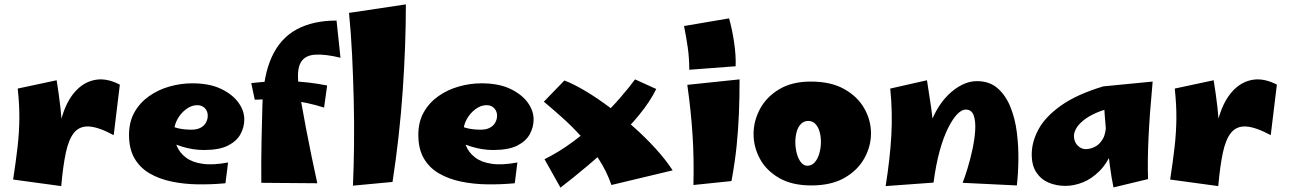

<svg xmlns="http://www.w3.org/2000/svg" viewBox="-20 -836 5904 878"><path d="M260 15 243 -171Q247 -257 270 -322Q293 -387 331.5 -425.5Q370 -464 420 -471.5Q470 -479 528 -449L500 -218Q431 -255 387.5 -257.5Q344 -260 319 -229.5Q294 -199 281 -137.5Q268 -76 260 15ZM260 15 40 -15Q53 -99 60.5 -165.5Q68 -232 68.5 -295Q69 -358 61 -431L239 -469Q250 -401 256.5 -342.5Q263 -284 265 -228Q267 -172 265.5 -113Q264 -54 260 15Z M1011 2Q947 8 883.5 7Q820 6 763.5 -6Q707 -18 663.5 -43.5Q620 -69 595 -112Q570 -155 570 -219Q570 -279 595 -323Q620 -367 662 -396.5Q704 -426 755.5 -440.5Q807 -455 859 -455Q938 -455 991 -429.5Q1044 -404 1071 -366Q1098 -328 1097 -288Q1097 -255 1080 -223Q1063 -191 1023 -170.5Q983 -150 912 -150Q887 -150 862 -154Q837 -158 812.5 -165.5Q788 -173 765 -183.5Q742 -194 722 -207L751 -266Q773 -254 798.5 -248.5Q824 -243 855 -243Q880 -243 896.5 -251.5Q913 -260 921.5 -275Q930 -290 930 -307Q930 -320 924.5 -330.5Q919 -341 908.5 -348Q898 -355 881 -355Q856 -355 831.5 -337Q807 -319 791.5 -291Q776 -263 776 -232Q776 -199 788.5 -168.5Q801 -138 829.5 -116Q858 -94 905.5 -87Q953 -80 1023 -93Z M1431 2 1175 0Q1174 -100 1176 -193Q1178 -286 1180 -357Q1184 -491 1223 -576Q1262 -661 1336.5 -701.5Q1411 -742 1519 -742L1537 -572Q1467 -589 1421 -586Q1375 -583 1356 -551.5Q1337 -520 1345 -450Q1349 -418 1358 -366Q1367 -314 1379 -251Q1391 -188 1404.5 -122.5Q1418 -57 1431 2ZM1462 -344Q1383 -369 1308.5 -377Q1234 -385 1145 -380L1129 -456Q1225 -467 1308 -464.5Q1391 -462 1476 -445Z M1775 -4 1594 13Q1598 -76 1599 -176.5Q1600 -277 1597.5 -381Q1595 -485 1590 -586Q1585 -687 1576 -777L1836 -816Q1836 -628 1821.5 -420Q1807 -212 1775 -4Z M2334 2Q2270 8 2206.5 7Q2143 6 2086.5 -6Q2030 -18 1986.5 -43.5Q1943 -69 1918 -112Q1893 -155 1893 -219Q1893 -279 1918 -323Q1943 -367 1985 -396.5Q2027 -426 2078.5 -440.5Q2130 -455 2182 -455Q2261 -455 2314 -429.5Q2367 -404 2394 -366Q2421 -328 2420 -288Q2420 -255 2403 -223Q2386 -191 2346 -170.5Q2306 -150 2235 -150Q2210 -150 2185 -154Q2160 -158 2135.5 -165.5Q2111 -173 2088 -183.5Q2065 -194 2045 -207L2074 -266Q2096 -254 2121.5 -248.5Q2147 -243 2178 -243Q2203 -243 2219.5 -251.5Q2236 -260 2244.5 -275Q2253 -290 2253 -307Q2253 -320 2247.5 -330.5Q2242 -341 2231.5 -348Q2221 -355 2204 -355Q2179 -355 2154.5 -337Q2130 -319 2114.5 -291Q2099 -263 2099 -232Q2099 -199 2111.5 -168.5Q2124 -138 2152.5 -116Q2181 -94 2228.5 -87Q2276 -80 2346 -93Z M2776 10Q2754 -54 2717 -110Q2680 -166 2636 -214Q2592 -262 2547.5 -301.5Q2503 -341 2467 -371L2561 -468Q2605 -451 2658.5 -419Q2712 -387 2768 -345Q2824 -303 2878 -255Q2932 -207 2978 -156.5Q3024 -106 3056 -57ZM2543 22 2470 -108Q2535 -140 2597.5 -186Q2660 -232 2715.5 -284.5Q2771 -337 2814 -386.5Q2857 -436 2884 -473L2981 -429Q2953 -372 2904 -312Q2855 -252 2793.5 -192.5Q2732 -133 2667.5 -78.5Q2603 -24 2543 22Z M3132 -517Q3132 -570 3125 -619Q3118 -668 3108 -717L3314 -752Q3328 -703 3337 -642Q3346 -581 3344 -533ZM3325 -8 3151 10Q3154 -109 3147 -218.5Q3140 -328 3123 -448L3362 -473Q3362 -390 3359 -316.5Q3356 -243 3348.5 -169Q3341 -95 3325 -8Z M3690 12Q3602 12 3543 -22Q3484 -56 3455 -110Q3426 -164 3426 -223Q3426 -283 3455.5 -338Q3485 -393 3543.5 -428Q3602 -463 3688 -463Q3780 -463 3841 -428.5Q3902 -394 3932.5 -340Q3963 -286 3963 -226Q3963 -167 3932.5 -112Q3902 -57 3841.5 -22.5Q3781 12 3690 12ZM3672 -78Q3692 -78 3706 -94Q3720 -110 3727 -135.5Q3734 -161 3734 -187Q3734 -212 3728 -233.5Q3722 -255 3709 -269Q3696 -283 3676 -283Q3656 -283 3642.5 -269Q3629 -255 3623 -233Q3617 -211 3617 -186Q3617 -160 3623.5 -135Q3630 -110 3642.5 -94Q3655 -78 3672 -78Z M4630 12 4382 0Q4392 -25 4404.5 -66Q4417 -107 4427 -153Q4437 -199 4439.5 -240.5Q4442 -282 4432.5 -308.5Q4423 -335 4396 -335Q4378 -335 4357.5 -314Q4337 -293 4316 -251.5Q4295 -210 4277.5 -147.5Q4260 -85 4249 -1L4212 -141Q4212 -193 4225.5 -241Q4239 -289 4262 -330Q4285 -371 4315 -401Q4345 -431 4379 -448Q4413 -465 4447 -465Q4505 -465 4542 -432.5Q4579 -400 4600.5 -347Q4622 -294 4630 -230.5Q4638 -167 4637 -103.5Q4636 -40 4630 12ZM4249 -1 4030 15Q4050 -111 4056 -216.5Q4062 -322 4051 -431L4219 -469Q4230 -401 4238 -344.5Q4246 -288 4249.5 -235.5Q4253 -183 4253 -126.5Q4253 -70 4249 -1Z M4852 14Q4811 14 4776 -0.5Q4741 -15 4719.5 -47Q4698 -79 4698 -130Q4698 -187 4729 -244.5Q4760 -302 4831.5 -353Q4903 -404 5025 -441L5087 -347Q5031 -337 4993 -320Q4955 -303 4932.5 -284Q4910 -265 4900.5 -247Q4891 -229 4891 -215Q4891 -188 4907.5 -171Q4924 -154 4945 -154Q4965 -154 4986.5 -164.5Q5008 -175 5023 -200.5Q5038 -226 5038 -272L5097 -299Q5092 -210 5068 -150Q5044 -90 5008 -54Q4972 -18 4931.5 -2Q4891 14 4852 14ZM5072 21Q5063 -20 5055.5 -77Q5048 -134 5042 -194Q5036 -254 5032 -307.5Q5028 -361 5026 -397.5Q5024 -434 5025 -441L5251 -463Q5237 -312 5232 -205Q5227 -98 5230 -17Z M5551 15 5534 -171Q5538 -257 5561 -322Q5584 -387 5622.5 -425.5Q5661 -464 5711 -471.5Q5761 -479 5819 -449L5791 -218Q5722 -255 5678.5 -257.5Q5635 -260 5610 -229.5Q5585 -199 5572 -137.5Q5559 -76 5551 15ZM5551 15 5331 -15Q5344 -99 5351.5 -165.5Q5359 -232 5359.5 -295Q5360 -358 5352 -431L5530 -469Q5541 -401 5547.5 -342.5Q5554 -284 5556 -228Q5558 -172 5556.5 -113Q5555 -54 5551 15Z"/></svg>

Font: Marhey
Style: Bold
Weight: 700
Designer: Nur Syamsi & Bustanul Arifin
Foundry: Namelatype
Version: Version 1.000